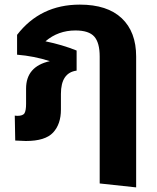

<svg xmlns="http://www.w3.org/2000/svg" viewBox="-20 -602 682 832"><path d="M326 -582Q445 -582 507.5 -523Q570 -464 570 -357V210L412 193V-357Q412 -417 388.5 -443.5Q365 -470 307 -470Q232 -470 177 -423Q250 -408 312 -383V-296Q244 -287 244 -195V-127Q244 -64 210 -27.5Q176 9 92 9Q82 9 46 7L44 -101Q48 -100 55 -100Q80 -100 86.5 -112Q93 -124 93 -152V-218Q93 -314 196 -337Q128 -359 54 -365V-451Q155 -582 326 -582Z"/></svg>

Font: FiraGO
Style: Bold
Weight: 700
Designer: bBox Type
Foundry: bBox Type GmbH
Version: Version 1.001;PS 001.001;hotconv 1.0.88;makeotf.lib2.5.64775